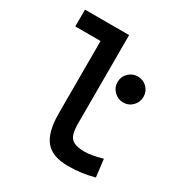

<svg xmlns="http://www.w3.org/2000/svg" viewBox="-174 -856 933 990"><g transform="rotate(30 293.0 -361.0)"><path d="M370.1 9.8Q277.8 9.8 236.8 -40.5Q195.8 -90.8 195.8 -201.7V-732.4H308.1V-206.5Q308.1 -168 315.4 -143.8Q322.8 -119.6 344.7 -108.2Q366.7 -96.7 409.2 -96.7Q450.2 -96.7 514.2 -115.2L526.9 -10.7Q486.8 0 449.7 4.9Q412.6 9.8 370.1 9.8ZM45.4 -632.3V-732.4H204.6V-632.3ZM454.6 -416Q422.9 -416 400.1 -438.7Q377.4 -461.4 377.4 -493.2Q377.4 -525.4 400.1 -547.9Q422.9 -570.3 454.6 -570.3Q486.8 -570.3 509.3 -547.9Q531.7 -525.4 531.7 -493.2Q531.7 -461.4 509.3 -438.7Q486.8 -416 454.6 -416Z"/></g></svg>

Font: Cascadia Mono Medium
Style: Regular
Weight: 500
Monospace: yes
Designer: Aaron Bell
Foundry: Saja Typeworks
Version: Version 2407.024